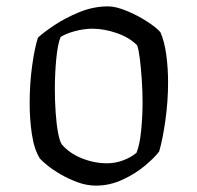

<svg xmlns="http://www.w3.org/2000/svg" viewBox="-20 -582 618 602"><path d="M281 0Q252 0 223.5 -10.5Q195 -21 170 -35.5Q145 -50 128 -64Q111 -78 105 -85Q87 -114 80 -161Q73 -208 73 -258Q73 -321 81 -377.5Q89 -434 99 -464Q116 -480 150.5 -503Q185 -526 229 -544Q273 -562 319 -562Q343 -562 377 -548Q411 -534 440.5 -515Q470 -496 483 -481Q496 -451 501.5 -409Q507 -367 507 -324Q507 -264 498.5 -204Q490 -144 479 -107Q465 -88 434.5 -62.5Q404 -37 364 -18.5Q324 0 281 0ZM316 -70Q341 -70 365.5 -79Q390 -88 408 -103Q418 -127 422.5 -172Q427 -217 427 -261Q427 -297 424.5 -333Q422 -369 418.5 -397.5Q415 -426 410 -440Q385 -465 345.5 -478.5Q306 -492 270 -492Q244 -492 215.5 -484.5Q187 -477 170 -466Q161 -444 156.5 -398Q152 -352 152 -302Q152 -265 154.5 -229Q157 -193 162 -166Q167 -139 174 -129Q198 -101 237 -85.5Q276 -70 316 -70Z"/></svg>

Font: Texturina Light
Style: Regular
Weight: 300
Designer: Guillermo Torres Carreño
Foundry: Omnibus-Type
Version: Version 1.002; ttfautohint (v1.8.3)